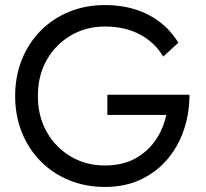

<svg xmlns="http://www.w3.org/2000/svg" viewBox="-20 -730 815 760"><path d="M405 -275V-355H730Q730 -282 708 -216.5Q686 -151 643 -100Q600 -49 537.5 -19.5Q475 10 395 10Q319 10 254 -16.5Q189 -43 141 -91.5Q93 -140 66.5 -206Q40 -272 40 -350Q40 -428 66.5 -494Q93 -560 141 -608.5Q189 -657 254 -683.5Q319 -710 395 -710Q492 -710 566.5 -672Q641 -634 686 -561L626 -506Q593 -562 534 -593.5Q475 -625 395 -625Q321 -625 261 -590Q201 -555 165.5 -493.5Q130 -432 130 -350Q130 -269 165.5 -207Q201 -145 261 -110Q321 -75 395 -75Q465 -75 515 -102.5Q565 -130 596 -175.5Q627 -221 638 -275Z"/></svg>

Font: Jost*
Style: Regular
Weight: 400
Version: Version 3.7